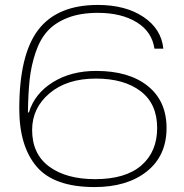

<svg xmlns="http://www.w3.org/2000/svg" viewBox="-20 -749 746 777"><path d="M363 8Q199 8 128.5 -74.5Q58 -157 58 -309Q58 -528 135 -628.5Q212 -729 376 -729Q488 -729 560.5 -680.5Q633 -632 641 -552H605Q595 -621 533 -659Q471 -697 376 -697Q305 -697 254 -677Q203 -657 172.5 -623.5Q142 -590 124 -536.5Q106 -483 100 -427Q94 -371 93 -294H97Q120 -370 193.5 -416Q267 -462 369 -462Q502 -462 578 -401Q654 -340 654 -231Q654 -119 574.5 -55.5Q495 8 363 8ZM365 -24Q488 -24 552 -79.5Q616 -135 616 -231Q616 -329 549 -380Q482 -431 368 -431Q251 -431 180.5 -371.5Q110 -312 110 -223Q110 -126 179 -75Q248 -24 365 -24Z"/></svg>

Font: Mona Sans Expanded ExtraLight
Style: Regular
Weight: 200
Width: 7
Designer: Deni Anggara
Foundry: GitHub
Version: Version 1.001;gftools[0.9.33]